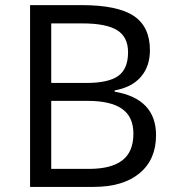

<svg xmlns="http://www.w3.org/2000/svg" viewBox="-20 -734 688 754"><path d="M98.1 -713.9H299.8Q441.9 -713.9 505.4 -671.4Q568.8 -628.9 568.8 -537.1Q568.8 -473.6 533.4 -432.4Q498 -391.1 430.2 -378.9V-374Q592.8 -346.2 592.8 -203.1Q592.8 -107.4 528.1 -53.7Q463.4 0 347.2 0H98.1ZM181.2 -408.2H317.9Q405.8 -408.2 444.3 -435.8Q482.9 -463.4 482.9 -528.8Q482.9 -588.9 439.9 -615.5Q397 -642.1 303.2 -642.1H181.2ZM181.2 -337.9V-70.8H330.1Q416.5 -70.8 460.2 -104.2Q503.9 -137.7 503.9 -209Q503.9 -275.4 459.2 -306.6Q414.6 -337.9 323.2 -337.9Z"/></svg>

Font: f04114697
Style: Regular
Weight: 400
Foundry: Ascender Corporation
Version: Version 1.10